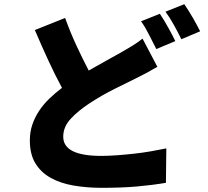

<svg xmlns="http://www.w3.org/2000/svg" viewBox="-20 -840 996 920"><path d="M734 -520Q709 -505 683 -491Q657 -477 628 -463Q586 -442 529 -414Q472 -386 409 -345Q354 -309 318.5 -270.5Q283 -232 283 -185Q283 -93 465 -93Q500 -93 540.5 -96Q581 -99 622 -103.5Q663 -108 703 -115Q743 -122 777 -129L775 36Q710 47 637 53.5Q564 60 468 60Q395 60 332 49Q269 38 222.5 12Q176 -14 149.5 -57.5Q123 -101 123 -167Q123 -208 135 -243Q147 -278 167.5 -309Q188 -340 216 -367Q244 -394 277 -419Q244 -480 211.5 -550.5Q179 -621 147 -696L292 -754Q318 -682 347.5 -619Q377 -556 405 -502Q452 -529 493 -551.5Q534 -574 564 -591Q594 -608 618 -623Q642 -638 663 -655ZM746 -774Q755 -761 765.5 -743.5Q776 -726 786 -708Q796 -690 805 -673Q814 -656 820 -643L729 -605Q714 -634 695 -672Q676 -710 656 -738ZM863 -820Q872 -807 883 -789.5Q894 -772 904.5 -754Q915 -736 924 -719Q933 -702 939 -690L849 -652Q835 -681 814 -719Q793 -757 773 -784Z"/></svg>

Font: Kinto Sans Black
Style: Regular
Weight: 900
Designer: Authors: Ryoko NISHIZUKA  (kana & ideographs); Paul D. Hunt (Latin, Greek & Cyrillic); Wenlong ZHANG  (bopomofo); Sandol
Foundry: Adobe Systems Incorporated, ookami Inc.
Version: Version 0.001